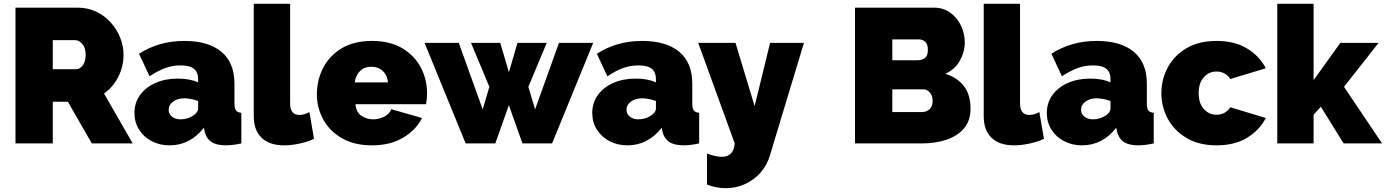

<svg xmlns="http://www.w3.org/2000/svg" viewBox="-20 -750 7247 1004"><path d="M61 0V-710H387Q439 -710 483 -689Q527 -668 559 -632.5Q591 -597 608.5 -553Q626 -509 626 -464Q626 -403 599 -349Q572 -295 524 -261L674 0H460L335 -218H256V0ZM256 -388H379Q397 -388 412.5 -408Q428 -428 428 -464Q428 -501 410 -520.5Q392 -540 374 -540H256Z M683 -159Q683 -212 712 -252.5Q741 -293 792.5 -316Q844 -339 910 -339Q974 -339 1016 -319V-335Q1016 -372 994.5 -390Q973 -408 925 -408Q881 -408 842.5 -393.5Q804 -379 762 -351L707 -469Q811 -536 944 -536Q1069 -536 1137.5 -479.5Q1206 -423 1206 -312V-210Q1206 -183 1214 -172.5Q1222 -162 1242 -160V0Q1219 5 1198.5 7.5Q1178 10 1162 10Q1111 10 1084.5 -8.5Q1058 -27 1050 -63L1046 -82Q974 10 867 10Q815 10 773 -12Q731 -34 707 -72.5Q683 -111 683 -159ZM991 -146Q1016 -163 1016 -183V-222Q1000 -228 979.5 -232Q959 -236 943 -236Q909 -236 885.5 -219Q862 -202 862 -176Q862 -154 879.5 -140Q897 -126 924 -126Q961 -126 991 -146Z M1307 -730H1497V-209Q1497 -149 1546 -149Q1571 -149 1598 -164L1622 -24Q1588 -8 1545.5 1Q1503 10 1465 10Q1389 10 1348 -29.5Q1307 -69 1307 -142Z M1925 10Q1833 10 1768.5 -27Q1704 -64 1670.5 -125Q1637 -186 1637 -256Q1637 -332 1670 -395.5Q1703 -459 1767 -497.5Q1831 -536 1925 -536Q2019 -536 2083 -498Q2147 -460 2180 -398Q2213 -336 2213 -263Q2213 -232 2208 -205H1839Q1842 -163 1870 -144.5Q1898 -126 1931 -126Q1962 -126 1989.5 -140Q2017 -154 2026 -179L2187 -133Q2155 -70 2088 -30Q2021 10 1925 10ZM1835 -319H2009Q2005 -357 1981.5 -379Q1958 -401 1922 -401Q1886 -401 1863 -379Q1840 -357 1835 -319Z M2903 -526H3082L2867 0H2712L2641 -200L2570 0H2415L2200 -526H2379L2504 -178L2539 -296L2443 -526H2596L2641 -372L2686 -526H2839L2743 -296L2778 -178Z M3077 -159Q3077 -212 3106 -252.5Q3135 -293 3186.5 -316Q3238 -339 3304 -339Q3368 -339 3410 -319V-335Q3410 -372 3388.5 -390Q3367 -408 3319 -408Q3275 -408 3236.5 -393.5Q3198 -379 3156 -351L3101 -469Q3205 -536 3338 -536Q3463 -536 3531.5 -479.5Q3600 -423 3600 -312V-210Q3600 -183 3608 -172.5Q3616 -162 3636 -160V0Q3613 5 3592.5 7.5Q3572 10 3556 10Q3505 10 3478.5 -8.5Q3452 -27 3444 -63L3440 -82Q3368 10 3261 10Q3209 10 3167 -12Q3125 -34 3101 -72.5Q3077 -111 3077 -159ZM3385 -146Q3410 -163 3410 -183V-222Q3394 -228 3373.5 -232Q3353 -236 3337 -236Q3303 -236 3279.5 -219Q3256 -202 3256 -176Q3256 -154 3273.5 -140Q3291 -126 3318 -126Q3355 -126 3385 -146Z M3677 53Q3723 70 3755 70Q3816 70 3822 0L3631 -526H3826L3926 -195L4007 -526H4184L4006 63Q3991 114 3957 152.5Q3923 191 3876 212.5Q3829 234 3775 234Q3724 234 3677 215Z M5055 -182Q5055 -118 5020.5 -78Q4986 -38 4928 -19Q4870 0 4800 0H4451V-710H4863Q4913 -710 4949.5 -683.5Q4986 -657 5005.5 -615Q5025 -573 5025 -528Q5025 -479 4999.5 -433Q4974 -387 4923 -364Q4984 -346 5019.5 -301Q5055 -256 5055 -182ZM4646 -544V-435H4779Q4799 -435 4815.5 -446Q4832 -457 4832 -490Q4832 -519 4818 -531.5Q4804 -544 4785 -544ZM4857 -222Q4857 -248 4843 -265.5Q4829 -283 4807 -283H4646V-164H4800Q4824 -164 4840.5 -179Q4857 -194 4857 -222Z M5124 -730H5314V-209Q5314 -149 5363 -149Q5388 -149 5415 -164L5439 -24Q5405 -8 5362.5 1Q5320 10 5282 10Q5206 10 5165 -29.5Q5124 -69 5124 -142Z M5454 -159Q5454 -212 5483 -252.5Q5512 -293 5563.5 -316Q5615 -339 5681 -339Q5745 -339 5787 -319V-335Q5787 -372 5765.5 -390Q5744 -408 5696 -408Q5652 -408 5613.5 -393.5Q5575 -379 5533 -351L5478 -469Q5582 -536 5715 -536Q5840 -536 5908.5 -479.5Q5977 -423 5977 -312V-210Q5977 -183 5985 -172.5Q5993 -162 6013 -160V0Q5990 5 5969.5 7.5Q5949 10 5933 10Q5882 10 5855.5 -8.5Q5829 -27 5821 -63L5817 -82Q5745 10 5638 10Q5586 10 5544 -12Q5502 -34 5478 -72.5Q5454 -111 5454 -159ZM5762 -146Q5787 -163 5787 -183V-222Q5771 -228 5750.5 -232Q5730 -236 5714 -236Q5680 -236 5656.5 -219Q5633 -202 5633 -176Q5633 -154 5650.5 -140Q5668 -126 5695 -126Q5732 -126 5762 -146Z M6342 10Q6249 10 6184.5 -28.5Q6120 -67 6086.5 -129Q6053 -191 6053 -263Q6053 -335 6086.5 -397.5Q6120 -460 6184.5 -498Q6249 -536 6342 -536Q6437 -536 6502 -496Q6567 -456 6599 -393L6414 -337Q6387 -376 6341 -376Q6302 -376 6275 -346Q6248 -316 6248 -263Q6248 -210 6275 -180Q6302 -150 6341 -150Q6387 -150 6414 -189L6599 -133Q6567 -70 6502 -30Q6437 10 6342 10Z M7006 0 6887 -192 6849 -150V0H6659V-730H6849V-331L6989 -526H7189L7008 -296L7207 0Z"/></svg>

Font: Raleway Black
Style: Regular
Weight: 900
Designer: Matt McInerney, Pablo Impallari, Rodrigo Fuenzalida
Foundry: Matt McInerney, Pablo Impallari, Rodrigo Fuenzalida
Version: Version 4.026